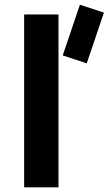

<svg xmlns="http://www.w3.org/2000/svg" viewBox="-20 -799 463 819"><path d="M320.8 -778.8 423.3 -745.1 350.1 -528.8 247.6 -562.5ZM83 0V-737.3H229.5V0Z"/></svg>

Font: Newest Shape
Style: Bold
Weight: 700
Designer: Wojciech Kalinowski "wmk69" (wmk69@o2.pl)
Foundry: Wojciech Kalinowski "wmk69" (wmk69@o2.pl)
Version: Version 1.0.0; 2022-02-24